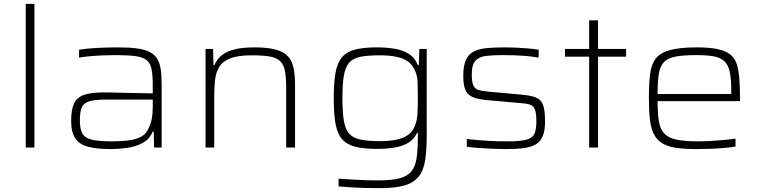

<svg xmlns="http://www.w3.org/2000/svg" viewBox="-20 -763 3931 993"><path d="M113 0V-743H158V0Z M552 8Q483 8 437.5 -3.5Q392 -15 370 -46.5Q348 -78 348 -138Q348 -195 362.5 -227Q377 -259 413.5 -272Q450 -285 516 -285Q528 -285 556 -284.5Q584 -284 621.5 -283Q659 -282 698 -281.5Q737 -281 770 -280V-324Q770 -378 763 -409Q756 -440 735 -454.5Q714 -469 674.5 -473.5Q635 -478 572 -478Q545 -478 510 -476.5Q475 -475 442.5 -472Q410 -469 389 -465V-506Q426 -512 478.5 -515Q531 -518 592 -518Q649 -518 689 -512.5Q729 -507 753.5 -494.5Q778 -482 792 -460.5Q806 -439 811 -406.5Q816 -374 816 -328V0H777L775 -83H770Q754 -43 717.5 -23.5Q681 -4 637 2Q593 8 552 8ZM558 -32Q598 -32 634.5 -35.5Q671 -39 700 -51Q729 -63 743 -89Q759 -118 764.5 -146.5Q770 -175 770 -210V-248H529Q475 -248 445 -240Q415 -232 404 -209.5Q393 -187 393 -140Q393 -96 406 -72.5Q419 -49 455 -40.5Q491 -32 558 -32Z M1043 0V-510H1082L1084 -426H1089Q1099 -451 1120.5 -471.5Q1142 -492 1183.5 -505Q1225 -518 1296 -518Q1364 -518 1406 -506.5Q1448 -495 1469.5 -471.5Q1491 -448 1498.5 -410.5Q1506 -373 1506 -319V0H1460V-309Q1460 -364 1453.5 -397Q1447 -430 1428 -447.5Q1409 -465 1374.5 -471Q1340 -477 1283 -477Q1211 -477 1170.5 -461Q1130 -445 1113 -415.5Q1096 -386 1092 -347.5Q1088 -309 1088 -264V0Z M1946 210Q1907 210 1866.5 209Q1826 208 1790 205.5Q1754 203 1731 201V161Q1764 163 1801 165.5Q1838 168 1873 169Q1908 170 1937 170Q2005 170 2045.5 159.5Q2086 149 2107 124Q2128 99 2134.5 55Q2141 11 2141 -56V-76H2137Q2123 -45 2095.5 -27Q2068 -9 2026.5 -1Q1985 7 1930 7Q1860 7 1816 -4.5Q1772 -16 1748 -44.5Q1724 -73 1715 -124.5Q1706 -176 1706 -255Q1706 -334 1715 -385.5Q1724 -437 1748 -466Q1772 -495 1816 -506.5Q1860 -518 1930 -518Q1975 -518 2017.5 -511.5Q2060 -505 2092.5 -485.5Q2125 -466 2141 -426H2146L2149 -510H2187V-67Q2187 11 2179 64.5Q2171 118 2145.5 150Q2120 182 2072.5 196Q2025 210 1946 210ZM1947 -33Q2021 -33 2064.5 -51Q2108 -69 2124 -108Q2137 -138 2139 -174Q2141 -210 2141 -255Q2141 -300 2140 -335Q2139 -370 2127 -396Q2109 -441 2064.5 -459Q2020 -477 1947 -477Q1884 -477 1845 -469.5Q1806 -462 1786 -439Q1766 -416 1758.5 -372Q1751 -328 1751 -255Q1751 -182 1758.5 -138Q1766 -94 1786 -71.5Q1806 -49 1845 -41Q1884 -33 1947 -33Z M2596 8Q2567 8 2530.5 6.5Q2494 5 2458.5 2.5Q2423 0 2394 -4V-44Q2435 -40 2463.5 -37.5Q2492 -35 2514 -34Q2536 -33 2557.5 -32.5Q2579 -32 2608 -32Q2673 -32 2704 -41Q2735 -50 2744.5 -72.5Q2754 -95 2754 -135Q2754 -178 2746.5 -197Q2739 -216 2721 -222Q2703 -228 2669 -230L2501 -245Q2450 -249 2422.5 -262Q2395 -275 2385.5 -301Q2376 -327 2376 -372Q2376 -424 2390 -454Q2404 -484 2432 -497.5Q2460 -511 2500.5 -514.5Q2541 -518 2594 -518Q2620 -518 2650.5 -516.5Q2681 -515 2711 -512.5Q2741 -510 2766 -506V-465Q2730 -471 2701 -473.5Q2672 -476 2643.5 -477Q2615 -478 2578 -478Q2530 -478 2494.5 -474Q2459 -470 2439.5 -449.5Q2420 -429 2420 -378Q2420 -341 2427.5 -322.5Q2435 -304 2454 -298Q2473 -292 2507 -289L2671 -274Q2722 -270 2750 -259.5Q2778 -249 2788.5 -220.5Q2799 -192 2799 -135Q2799 -88 2787 -59Q2775 -30 2750.5 -16Q2726 -2 2688 3Q2650 8 2596 8Z M3027 0V-470H2902V-510H3027V-658H3073V-510H3218V-470H3073V0Z M3583 8Q3517 8 3473 1Q3429 -6 3402 -24Q3375 -42 3360.5 -72Q3346 -102 3341 -147Q3336 -192 3336 -254Q3336 -328 3342 -378.5Q3348 -429 3371 -459.5Q3394 -490 3445 -504Q3496 -518 3585 -518Q3648 -518 3689 -509.5Q3730 -501 3754 -483.5Q3778 -466 3789 -435Q3800 -404 3803.5 -360Q3807 -316 3807 -256V-240H3381Q3381 -177 3387.5 -136.5Q3394 -96 3415 -73Q3436 -50 3478 -41Q3520 -32 3591 -32Q3621 -32 3656 -34Q3691 -36 3724.5 -39Q3758 -42 3784 -46V-5Q3762 -1 3728 2Q3694 5 3657 6.5Q3620 8 3583 8ZM3762 -257V-297Q3762 -358 3753.5 -394Q3745 -430 3724.5 -448Q3704 -466 3669.5 -472Q3635 -478 3583 -478Q3515 -478 3474.5 -470.5Q3434 -463 3414 -442Q3394 -421 3387.5 -382Q3381 -343 3381 -277H3782Z"/></svg>

Font: Saira Expanded ExtraLight
Style: Regular
Weight: 250
Width: 7
Designer: Hector Gatti with collaboration of the Omnibus-Type team
Foundry: Omnibus-Type
Version: Version 1.101